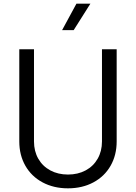

<svg xmlns="http://www.w3.org/2000/svg" viewBox="-20 -1013 740 1045"><path d="M85 -243V-745H165V-243Q165 -190 188.5 -149Q212 -108 254 -85.5Q296 -63 350 -63Q404 -63 446 -85.5Q488 -108 511.5 -149Q535 -190 535 -243V-745H615V-243Q615 -169 582 -111Q549 -53 488.5 -20.5Q428 12 350 12Q272 12 211.5 -20.5Q151 -53 118 -111Q85 -169 85 -243ZM396 -993H472L381 -849H318Z"/></svg>

Font: Trafiko Sans Variable
Style: Regular
Weight: 400
Designer: Gumpita Rahayu / Trafiko
Foundry: Tokotype / Trafiko
Version: Version 0.001;FEAKit 1.0